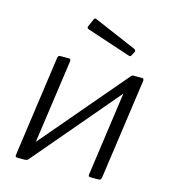

<svg xmlns="http://www.w3.org/2000/svg" viewBox="-111 -840 829 931"><g transform="rotate(15 303.5 -375.0)"><path d="M188 -518 117 -15Q115 0 100 0H64Q56 0 53.5 -2.5Q51 -5 52 -12L123 -518Q125 -530 135 -530H179Q189 -530 188 -518ZM555 -518 484 -15Q482 -6 479 -3Q476 0 467 0H431Q423 0 420.5 -2.5Q418 -5 419 -12L490 -518Q492 -530 502 -530H546Q556 -530 555 -518ZM493 -526 528 -492 113 -3 78 -38ZM247 -746Q249 -749 251.5 -749.5Q254 -750 257 -749L474 -656Q477 -654 479 -650.5Q481 -647 479 -643L468 -622Q467 -618 464 -617.5Q461 -617 455 -618L238 -690Q230 -692 228.5 -696Q227 -700 229 -705Z"/></g></svg>

Font: Libre Franklin Light
Style: Italic
Weight: 300
Italic angle: -8°
Designer: Pablo Impallari, Rodrigo Fuenzalida, Nhung Nguyen
Foundry: Impallari Type
Version: Version 3.000